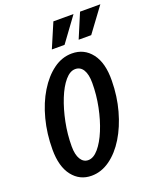

<svg xmlns="http://www.w3.org/2000/svg" viewBox="-171 -1053 962 1164"><g transform="rotate(-20 310.0 -470.5)"><path d="M216 9Q140 9 93 -51Q46 -111 46 -221Q46 -323 70 -415Q94 -507 137 -577.5Q180 -648 235.5 -688.5Q291 -729 355 -729Q434 -729 481.5 -667Q529 -605 527 -491Q526 -391 501 -300.5Q476 -210 433.5 -140.5Q391 -71 335 -31Q279 9 216 9ZM229 -87Q263 -87 295.5 -125Q328 -163 354 -226Q380 -289 395.5 -365.5Q411 -442 411 -519Q411 -574 393 -603.5Q375 -633 342 -633Q308 -633 276 -595.5Q244 -558 218.5 -494.5Q193 -431 177.5 -354Q162 -277 162 -199Q162 -146 180 -116.5Q198 -87 229 -87ZM332 -793H250L317 -950H447ZM504 -793H423L489 -950H620Z"/></g></svg>

Font: Instrument Sans Condensed SemiBold Italic
Style: Regular
Weight: 600
Width: 3
Italic angle: -13°
Designer: Rodrigo Fuenzalida
Foundry: fragTYPE
Version: Version 1.000; ttfautohint (v1.8.4.7-5d5b);gftools[0.9.28]